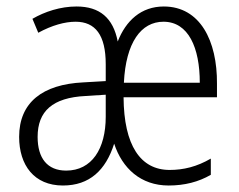

<svg xmlns="http://www.w3.org/2000/svg" viewBox="-20 -562 737 592"><path d="M485 -542C415 -542 368 -498 343 -434C329 -507 287 -542 216 -542C166 -542 118 -526 80 -504L98 -461C140 -484 180 -495 213 -495C274 -495 306 -454 306 -364V-312L237 -308C111 -302 39 -246 39 -140C39 -53 85 10 174 10C256 10 306 -37 332 -119C357 -43 414 10 500 10C549 10 592 -1 630 -23V-73C587 -48 546 -38 503 -38C413 -38 362 -114 361 -262H649V-304C650 -436 597 -542 485 -542ZM484 -495C561 -495 596 -415 596 -307H362C368 -431 415 -495 484 -495ZM244 -266 306 -270V-202C306 -103 263 -36 184 -36C126 -36 96 -74 96 -140C96 -219 142 -261 244 -266Z"/></svg>

Font: Noto Sans Arabic Cond Light
Style: Regular
Weight: 300
Width: 3
Designer: Monotype Design Team, Nadine Chahine, Nizar Qandah and Khaled Hosny
Foundry: Monotype Imaging Inc.
Version: Version 2.012